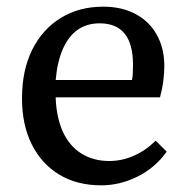

<svg xmlns="http://www.w3.org/2000/svg" viewBox="-20 -542 558 576"><path d="M284 14Q211 14 158 -18Q105 -50 75.5 -108.5Q46 -167 46 -247Q46 -331 76.5 -392.5Q107 -454 162 -488Q217 -522 290 -522Q345 -522 386.5 -500Q428 -478 450.5 -437.5Q473 -397 473 -344Q473 -324 470 -300Q467 -276 460 -250H147Q149 -190 168.5 -147Q188 -104 224 -81.5Q260 -59 308 -59Q346 -59 382 -75Q418 -91 447 -120L480 -87Q446 -39 393 -12.5Q340 14 284 14ZM147 -302H376Q378 -312 378.5 -323.5Q379 -335 379 -348Q379 -410 354 -441Q329 -472 279 -472Q241 -472 213.5 -453Q186 -434 169 -396Q152 -358 147 -302Z"/></svg>

Font: Literata 18pt
Style: Regular
Weight: 400
Designer: Latin by Veronika Burian and Jose Scaglione. Greek by Irene Vlachou. Cyrillic by Vera Evstafieva.
Foundry: TypeTogether
Version: Version 3.103;gftools[0.9.29]